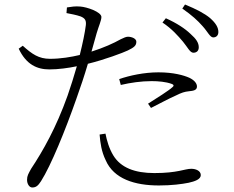

<svg xmlns="http://www.w3.org/2000/svg" viewBox="-20 -792 1040 852"><path d="M792 -607C812 -583 823 -558 838 -558C852 -558 862 -566 862 -582C862 -602 851 -619 825 -642C801 -665 765 -689 716 -711L701 -692C743 -664 770 -633 792 -607ZM879 -676C901 -652 912 -626 926 -626C939 -626 949 -634 949 -650C949 -670 938 -689 912 -712C888 -732 852 -751 801 -772L789 -754C832 -724 857 -701 879 -676ZM516 -415C559 -425 606 -432 653 -432C683 -432 716 -429 741 -420C750 -417 754 -412 745 -405C732 -392 672 -354 637 -332L650 -313C684 -330 732 -356 760 -368C786 -381 799 -385 818 -387C837 -389 854 -391 854 -408C854 -423 841 -437 820 -447C795 -458 750 -471 683 -471C620 -471 555 -457 509 -441ZM448 -199C454 -169 464 -133 483 -102C516 -48 578 -24 665 -24C769 -24 799 -43 829 -43C849 -43 871 -34 871 -15C871 4 844 13 817 19C787 25 742 31 685 31C578 31 485 2 449 -81C430 -120 425 -158 422 -195ZM81 -589 63 -576C96 -506 144 -484 199 -484C238 -484 283 -490 321 -498C308 -453 294 -408 280 -368C229 -225 171 -123 118 -43C106 -21 100 -12 100 6C100 24 110 40 123 40C140 40 149 32 162 12C206 -57 270 -214 319 -354C337 -404 355 -458 370 -509C444 -527 526 -558 547 -568C576 -582 585 -590 585 -607C585 -621 564 -629 548 -629C540 -629 530 -625 516 -618C484 -600 440 -580 386 -563L409 -645C418 -676 430 -701 430 -717C429 -739 366 -761 336 -763C313 -765 297 -762 277 -759L275 -734C295 -730 318 -726 338 -719C357 -711 363 -702 361 -681C357 -648 347 -600 334 -548C296 -539 249 -531 202 -531C152 -531 122 -552 81 -589Z"/></svg>

Font: Noto Serif KR Light
Style: Regular
Weight: 300
Designer: Ryoko NISHIZUKA 西塚涼子 (kana & ideographs); Frank Grießhammer (Latin, Greek & Cyrillic); Wenlong ZHANG 张文龙 (bopomofo); San
Foundry: Adobe
Version: Version 2.001;hotconv 1.1.0;makeotfexe 2.6.0